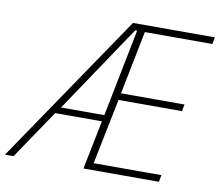

<svg xmlns="http://www.w3.org/2000/svg" viewBox="-106 -790 1011 882"><g transform="rotate(10 399.0 -349.0)"><path d="M383 -228H165L11 0H-29L445 -698H827L821 -666H506L447 -370H743L737 -338H441L379 -32H695L689 0H337ZM461 -666 187 -258H389L470 -666Z"/></g></svg>

Font: IBM Plex Sans Condensed ExtraLight
Style: Italic
Weight: 200
Width: 3
Italic angle: -11°
Designer: Mike Abbink, Paul van der Laan, Pieter van Rosmalen
Foundry: Bold Monday
Version: Version 1.3